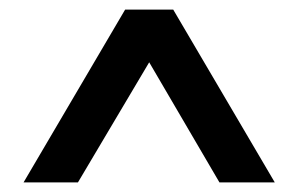

<svg xmlns="http://www.w3.org/2000/svg" viewBox="-20 -747 619 399"><path d="M240 -727H340L551 -368H436L281 -633L301 -636L142 -368H29Z"/></svg>

Font: Lexend
Style: Regular
Weight: 400
Designer: Thomas Jockin
Foundry: Lexend
Version: Version 1.000